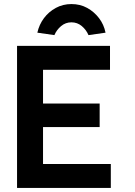

<svg xmlns="http://www.w3.org/2000/svg" viewBox="-20 -926 665 946"><path d="M64 0V-700H522V-582H192V-416H471V-300H192V-118H526V0ZM164 -765Q173 -805 196.5 -836.5Q220 -868 255 -887Q290 -906 332 -906Q375 -906 409.5 -887Q444 -868 468 -836.5Q492 -805 500 -765L416 -753Q405 -779 383 -797.5Q361 -816 332 -816Q303 -816 281 -797.5Q259 -779 248 -753Z"/></svg>

Font: Our Lexend Medium
Style: Regular
Weight: 500
Designer: Bonnie Shaver-Troup, Thomas Jockin
Foundry: Lexend
Version: Version 1.007